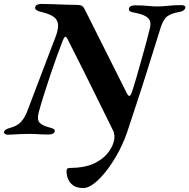

<svg xmlns="http://www.w3.org/2000/svg" viewBox="-35 -678 957 971"><path d="M386.8 273Q353.4 273 334.7 259.3Q316.1 245.6 308.8 226.1Q301.6 206.6 301.6 189.4Q301.6 176.4 307.1 173.8Q312.7 171.3 320.2 171.3Q389.5 170.9 434.5 151.3Q479.4 131.8 505.1 101.9Q530.7 72.1 539.4 41.6Q545 22.9 543.7 7.6Q542.5 -7.8 536.3 -18.9Q528.9 -33.9 513.8 -64.6Q498.7 -95.2 478.4 -136.2Q458.2 -177.2 436.1 -222.1Q414 -267 392.2 -310.7Q370.4 -354.3 351.9 -390.7Q333.4 -427.1 321.5 -451Q309.7 -474.8 307.3 -479.6Q305.2 -483.2 302.1 -487.6Q298.9 -492.1 296.4 -492.1Q292.2 -492.1 288.4 -485.6Q284.7 -479.2 282.1 -472Q268.8 -437.5 252 -391.7Q235.3 -345.9 218.5 -295.5Q201.7 -245 186.6 -197.2Q171.5 -149.4 160.8 -109.9Q151 -73.6 164.8 -58Q178.6 -42.5 219.9 -32Q229.1 -29.8 236.5 -25.5Q244 -21.2 241.5 -11.7Q239.9 -4.9 230.4 -1.2Q221 2.5 212.3 2.5Q185.7 2.5 170.2 1.4Q154.7 0.4 143.3 -0.2Q132 -0.8 115.8 -0.8Q93.3 -0.8 69.3 0.2Q45.3 1.2 27.2 2.3Q9.2 3.4 4.7 3.4Q-2.4 3.4 -9.2 -0.4Q-16 -4.1 -14.4 -10.9Q-11.9 -19.6 -3.5 -23.9Q5 -28.2 16.2 -31.4Q49.3 -39.9 68.5 -59Q87.7 -78.1 100.8 -110.3L249.9 -502Q262.2 -540 257.3 -562Q252.4 -584 230.4 -596.9Q208.5 -609.8 167.4 -619.3Q156.9 -621.6 148.8 -627.4Q140.8 -633.2 143.2 -642.4Q145.7 -651.5 154.5 -654.8Q163.2 -658 173.2 -658Q195.2 -658 227.7 -657Q260.1 -656 295.2 -654.5Q330.3 -653 358.7 -653Q371.7 -653 379.9 -647.7Q388.1 -642.4 392.9 -631.9L606.4 -206.5Q608.4 -202.5 611.6 -197.9Q614.9 -193.2 618.2 -193.2Q624.9 -193.2 630.4 -208.3Q633.6 -216 639.9 -236.2Q646.2 -256.3 654.7 -285.5Q663.2 -314.7 672.6 -348.3Q682 -381.8 691.5 -415.7Q701.1 -449.7 709.1 -480.1Q717.1 -510.6 722.3 -532.5Q728.3 -554.9 723.8 -570.6Q719.3 -586.3 698.6 -597.4Q678 -608.4 635.3 -615.9Q626.1 -617.9 620.6 -622.6Q615.2 -627.3 617.7 -636.7Q619.3 -643.5 628 -647.3Q636.7 -651 644.6 -651Q683.1 -651 712.3 -648.2Q741.5 -645.4 758.2 -645.4Q787.2 -645.4 815.7 -648.8Q844.3 -652.2 882.3 -652.2Q893.5 -652.2 898.6 -648.4Q903.7 -644.7 902.1 -637.9Q899.6 -629.3 891.2 -624.2Q882.9 -619.1 870 -617.1Q832.8 -610.8 812.2 -596.2Q791.5 -581.7 777.8 -539.4Q771.7 -518.8 761.7 -487.5Q751.7 -456.2 739.5 -417.1Q727.3 -378 713.8 -334.8Q700.3 -291.6 686.3 -248Q672.3 -204.3 658.8 -163.7Q645.4 -123.1 634 -88.6Q622.6 -54 614.7 -29.6Q596.5 29 568.2 83.1Q540 137.3 507.4 180.2Q474.7 223.1 443.2 248.1Q411.6 273 386.8 273Z"/></svg>

Font: EB Garamond
Style: Italic
Weight: 400
Italic angle: -17.2°
Designer: Georg Duffner and Octavio Pardo
Foundry: Georg Duffner
Version: Version 1.001